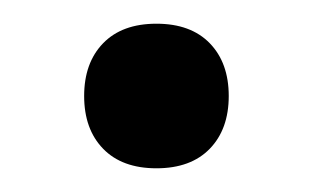

<svg xmlns="http://www.w3.org/2000/svg" viewBox="-20 -128 264 162"><path d="M51 -47Q51 -75 67 -91.5Q83 -108 112 -108Q141 -108 157 -91.5Q173 -75 173 -47Q173 -19 157 -2.5Q141 14 112 14Q83 14 67 -2.5Q51 -19 51 -47Z"/></svg>

Font: Philosopher
Style: Bold
Weight: 700
Designer: Jovanny Lemonad
Foundry: Jovanny Lemonad
Version: Version 2.000